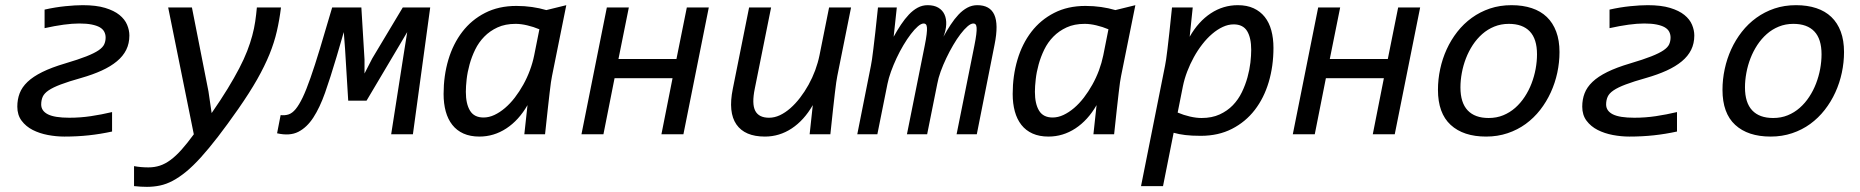

<svg xmlns="http://www.w3.org/2000/svg" viewBox="-20 -519 7187 742"><path d="M231.9 -273.9Q283.2 -289.1 314 -301.3Q344.7 -313.5 361.1 -324.7Q377.4 -335.9 382.8 -347.9Q388.2 -359.9 388.2 -374Q388.2 -386.2 382.8 -396.5Q377.4 -406.7 365.5 -413.6Q353.5 -420.4 334 -424.3Q314.5 -428.2 286.1 -428.2Q259.8 -428.2 225.6 -423.6Q191.4 -418.9 152.3 -410.2V-481.9Q193.8 -491.2 232.7 -495.1Q271.5 -499 299.8 -499Q351.6 -499 386.2 -488.5Q420.9 -478 441.7 -461.2Q462.4 -444.3 471.2 -423.3Q480 -402.3 480 -381.8Q480 -351.1 467.8 -326.4Q455.6 -301.8 431.6 -282Q407.7 -262.2 373 -246.3Q338.4 -230.5 293.9 -217.8Q245.1 -204.1 214.8 -192.6Q184.6 -181.2 167.7 -169.7Q150.9 -158.2 145 -145Q139.2 -131.8 139.2 -115.2Q139.2 -90.3 165.3 -77.1Q191.4 -64 248 -64Q290.5 -64 331.3 -70.1Q372.1 -76.2 413.1 -85.9V-10.7Q368.7 -1 323.7 3.9Q278.8 8.8 229 8.8Q197.3 8.8 165 2.7Q132.8 -3.4 106.4 -16.8Q80.1 -30.3 63.5 -52.5Q46.9 -74.7 46.9 -106.9Q46.9 -134.8 55.9 -158.4Q64.9 -182.1 86.4 -202.6Q107.9 -223.1 143.6 -240.7Q179.2 -258.3 231.9 -273.9Z M900.9 -98.1Q857.9 -36.6 822.3 9.5Q786.6 55.7 756.1 89.4Q725.6 123 699 144.8Q672.4 166.5 647.5 179.7Q622.6 192.9 598.1 198Q573.7 203.1 547.9 203.1Q535.2 203.1 523.9 202.4Q512.7 201.7 498 200.2V123Q511.2 125.5 525.4 126.7Q539.6 127.9 553.7 127.9Q577.1 127.9 597.9 121.1Q618.7 114.3 639.4 98.9Q660.2 83.5 681.9 59.1Q703.6 34.7 729 0L629.9 -490.2H721.7L785.6 -166L797.9 -82Q833.5 -133.3 859.6 -176Q885.7 -218.8 904.5 -254.9Q923.3 -291 935.3 -322Q947.3 -353 954.8 -381.1Q962.4 -409.2 966.3 -435.8Q970.2 -462.4 972.7 -490.2H1065.9Q1060.1 -442.4 1050 -398.7Q1040 -355 1021.5 -309.3Q1002.9 -263.7 973.9 -212.4Q944.8 -161.1 900.9 -98.1Z M1575.7 0H1491.7L1539.6 -306.2L1553.7 -395L1520.5 -338.9L1396.5 -129.9H1325.7L1313.5 -330.1L1308.6 -395L1280.8 -299.8Q1256.3 -217.3 1236.1 -160.2Q1215.8 -103 1190.9 -64.7Q1166 -26.4 1132.8 -9.5Q1099.6 7.3 1050.8 -3.9L1064.5 -74.2Q1081.5 -72.3 1095.5 -76.9Q1109.4 -81.5 1122.6 -97.4Q1135.7 -113.3 1149.7 -142.3Q1163.6 -171.4 1179.9 -218Q1196.3 -264.6 1216.6 -331.5Q1236.8 -398.4 1263.7 -490.2H1376.5L1388.7 -289.1V-234.9L1418.5 -293L1536.6 -490.2H1642.6Z M1975.6 -496.1Q2007.3 -496.1 2036.1 -491.9Q2064.9 -487.8 2091.3 -480L2168.5 -499L2113.3 -225.1Q2111.3 -215.8 2109.1 -200.7Q2106.9 -185.5 2104 -159.9Q2101.1 -134.3 2096.7 -95.5Q2092.3 -56.6 2086.4 0H2006.3L2018.6 -112.8Q1984.9 -54.2 1936.8 -22.7Q1888.7 8.8 1832.5 8.8Q1797.4 8.8 1771.2 -2.9Q1745.1 -14.6 1728 -36.4Q1710.9 -58.1 1702.6 -88.4Q1694.3 -118.7 1694.3 -155.8Q1694.3 -226.1 1712.6 -287.8Q1731 -349.6 1766.6 -396Q1802.2 -442.4 1854.7 -469.2Q1907.2 -496.1 1975.6 -496.1ZM1780.3 -164.1Q1780.3 -117.7 1796.4 -91.3Q1812.5 -64.9 1848.6 -64.9Q1869.6 -64.9 1890.6 -74.7Q1911.6 -84.5 1931.6 -101.6Q1951.7 -118.7 1969.5 -141.8Q1987.3 -165 2002.2 -191.7Q2017.1 -218.3 2027.8 -247.3Q2038.6 -276.4 2044.4 -305.2L2064.5 -405.8Q2041.5 -415.5 2017.3 -421.1Q1993.2 -426.8 1972.7 -426.8Q1932.6 -426.8 1902.8 -413.1Q1873 -399.4 1851.6 -377.4Q1830.1 -355.5 1816.4 -327.4Q1802.7 -299.3 1794.7 -270Q1786.6 -240.7 1783.4 -212.9Q1780.3 -185.1 1780.3 -164.1Z M2621.1 0H2536.1L2579.1 -216.8H2355L2312 0H2227.1L2325.2 -490.2H2410.2L2370.1 -291H2594.2L2634.3 -490.2H2719.2Z M3215.8 -225.1Q3213.9 -215.8 3211.7 -200.7Q3209.5 -185.5 3206.5 -159.9Q3203.6 -134.3 3199.2 -95.5Q3194.8 -56.6 3189 0H3108.9L3121.1 -112.8Q3087.4 -54.2 3039.8 -22.7Q2992.2 8.8 2936 8.8Q2858.4 8.8 2825.9 -38.1Q2793.5 -85 2812 -175.8L2875 -490.2H2960L2897 -176.8Q2884.8 -117.7 2898.7 -90.8Q2912.6 -64 2952.1 -64Q2973.1 -64 2993.9 -73.7Q3014.6 -83.5 3034.4 -100.8Q3054.2 -118.2 3072 -141.4Q3089.8 -164.6 3104.7 -191.4Q3119.6 -218.3 3130.4 -247.3Q3141.1 -276.4 3147 -305.2L3184.1 -490.2H3269Z M3676.8 0 3745.6 -342.8Q3751 -369.6 3752.9 -386.2Q3754.9 -402.8 3754.2 -412.1Q3753.4 -421.4 3750.2 -424.8Q3747.1 -428.2 3741.7 -428.2Q3731.9 -428.2 3719 -417Q3706.1 -405.8 3691.9 -387.2Q3677.7 -368.7 3663.6 -344.5Q3649.4 -320.3 3637 -294.2Q3624.5 -268.1 3615.2 -242.4Q3606 -216.8 3602.1 -194.8L3563 0H3484.9L3553.7 -342.8Q3559.1 -369.6 3561 -386.2Q3563 -402.8 3562.3 -412.1Q3561.5 -421.4 3558.3 -424.8Q3555.2 -428.2 3549.8 -428.2Q3540 -428.2 3527.1 -417Q3514.2 -405.8 3500 -387.2Q3485.8 -368.7 3471.4 -344.5Q3457 -320.3 3444.8 -294.2Q3432.6 -268.1 3423.3 -242.4Q3414.1 -216.8 3409.7 -194.8L3370.6 0H3293L3345.7 -265.1Q3347.7 -274.4 3349.9 -289.6Q3352.1 -304.7 3355.2 -330.3Q3358.4 -356 3362.8 -394.8Q3367.2 -433.6 3373 -490.2H3445.8L3433.6 -377Q3447.3 -401.9 3461.9 -423.8Q3476.6 -445.8 3492.4 -462.6Q3508.3 -479.5 3526.4 -489.3Q3544.4 -499 3564.9 -499Q3589.8 -499 3606.2 -489.3Q3622.6 -479.5 3630.1 -462.9Q3637.7 -446.3 3636.7 -424.1Q3635.7 -401.9 3626 -377Q3639.6 -401.9 3654.1 -423.8Q3668.5 -445.8 3684.3 -462.6Q3700.2 -479.5 3718.3 -489.3Q3736.3 -499 3756.8 -499Q3805.7 -499 3822.5 -462.2Q3839.4 -425.3 3823.7 -347.2L3754.9 0Z M4174.8 -496.1Q4206.5 -496.1 4235.4 -491.9Q4264.2 -487.8 4290.5 -480L4367.7 -499L4312.5 -225.1Q4310.5 -215.8 4308.3 -200.7Q4306.2 -185.5 4303.2 -159.9Q4300.3 -134.3 4295.9 -95.5Q4291.5 -56.6 4285.6 0H4205.6L4217.8 -112.8Q4184.1 -54.2 4136 -22.7Q4087.9 8.8 4031.7 8.8Q3996.6 8.8 3970.5 -2.9Q3944.3 -14.6 3927.2 -36.4Q3910.2 -58.1 3901.9 -88.4Q3893.6 -118.7 3893.6 -155.8Q3893.6 -226.1 3911.9 -287.8Q3930.2 -349.6 3965.8 -396Q4001.5 -442.4 4054 -469.2Q4106.4 -496.1 4174.8 -496.1ZM3979.5 -164.1Q3979.5 -117.7 3995.6 -91.3Q4011.7 -64.9 4047.9 -64.9Q4068.8 -64.9 4089.8 -74.7Q4110.8 -84.5 4130.9 -101.6Q4150.9 -118.7 4168.7 -141.8Q4186.5 -165 4201.4 -191.7Q4216.3 -218.3 4227.1 -247.3Q4237.8 -276.4 4243.7 -305.2L4263.7 -405.8Q4240.7 -415.5 4216.6 -421.1Q4192.4 -426.8 4171.9 -426.8Q4131.8 -426.8 4102.1 -413.1Q4072.3 -399.4 4050.8 -377.4Q4029.3 -355.5 4015.6 -327.4Q4002 -299.3 3993.9 -270Q3985.8 -240.7 3982.7 -212.9Q3979.5 -185.1 3979.5 -164.1Z M4620.6 5.9Q4585 5.9 4560.8 2.9Q4536.6 0 4515.6 -5.9L4474.6 200.2H4389.6L4482.4 -265.1Q4484.4 -274.4 4486.6 -289.6Q4488.8 -304.7 4491.9 -330.3Q4495.1 -356 4499.3 -394.8Q4503.4 -433.6 4509.3 -490.2H4589.4L4577.6 -377Q4611.3 -436 4659.2 -467.5Q4707 -499 4763.7 -499Q4798.8 -499 4824.7 -487.1Q4850.6 -475.1 4867.7 -453.6Q4884.8 -432.1 4893.1 -401.6Q4901.4 -371.1 4901.4 -334Q4901.4 -263.7 4883.1 -201.9Q4864.7 -140.1 4829.1 -94Q4793.5 -47.9 4741 -21Q4688.5 5.9 4620.6 5.9ZM4815.4 -326.2Q4815.4 -373 4799.6 -398.9Q4783.7 -424.8 4747.6 -424.8Q4726.6 -424.8 4705.6 -415Q4684.6 -405.3 4664.6 -388.2Q4644.5 -371.1 4626.5 -347.9Q4608.4 -324.7 4593.8 -298.1Q4579.1 -271.5 4568.1 -242.7Q4557.1 -213.9 4551.3 -185.1L4531.2 -84Q4554.2 -74.2 4578.6 -68.6Q4603 -63 4623.5 -63Q4663.6 -63 4693.4 -76.7Q4723.1 -90.3 4744.4 -112.3Q4765.6 -134.3 4779.3 -162.6Q4793 -190.9 4801 -220.2Q4809.1 -249.5 4812.3 -277.1Q4815.4 -304.7 4815.4 -326.2Z M5370.1 0H5285.2L5328.1 -216.8H5104L5061 0H4976.1L5074.2 -490.2H5159.2L5119.1 -291H5343.3L5383.3 -490.2H5468.3Z M5723.1 8.8Q5635.3 8.8 5586.2 -36.4Q5537.1 -81.5 5537.1 -171.9Q5537.1 -212.4 5545.7 -252.2Q5554.2 -292 5570.8 -328.4Q5587.4 -364.7 5611.8 -396Q5636.2 -427.2 5668 -450.2Q5699.7 -473.1 5738 -486.1Q5776.4 -499 5821.3 -499Q5865.2 -499 5899.7 -487.5Q5934.1 -476.1 5957.8 -453.4Q5981.4 -430.7 5994.1 -396.7Q6006.8 -362.8 6006.8 -317.9Q6006.8 -277.8 5998.3 -238Q5989.7 -198.2 5973.1 -161.9Q5956.5 -125.5 5932.1 -94.2Q5907.7 -63 5876.2 -40Q5844.7 -17.1 5806.2 -4.2Q5767.6 8.8 5723.1 8.8ZM5919.9 -309.1Q5919.9 -368.2 5892.1 -397.5Q5864.3 -426.8 5811 -426.8Q5780.8 -426.8 5754.9 -416.3Q5729 -405.8 5708.3 -387.5Q5687.5 -369.1 5671.6 -345Q5655.8 -320.8 5645.3 -293.7Q5634.8 -266.6 5629.4 -237.5Q5624 -208.5 5624 -181.2Q5624 -122.1 5651.9 -92.5Q5679.7 -63 5732.9 -63Q5763.7 -63 5789.3 -73.5Q5814.9 -84 5835.7 -102.3Q5856.4 -120.6 5872.3 -144.8Q5888.2 -168.9 5898.7 -196.3Q5909.2 -223.6 5914.6 -252.7Q5919.9 -281.7 5919.9 -309.1Z M6279.8 -273.9Q6331.1 -289.1 6361.8 -301.3Q6392.6 -313.5 6408.9 -324.7Q6425.3 -335.9 6430.7 -347.9Q6436 -359.9 6436 -374Q6436 -386.2 6430.7 -396.5Q6425.3 -406.7 6413.3 -413.6Q6401.4 -420.4 6381.8 -424.3Q6362.3 -428.2 6334 -428.2Q6307.6 -428.2 6273.4 -423.6Q6239.3 -418.9 6200.2 -410.2V-481.9Q6241.7 -491.2 6280.5 -495.1Q6319.3 -499 6347.7 -499Q6399.4 -499 6434.1 -488.5Q6468.8 -478 6489.5 -461.2Q6510.3 -444.3 6519 -423.3Q6527.8 -402.3 6527.8 -381.8Q6527.8 -351.1 6515.6 -326.4Q6503.4 -301.8 6479.5 -282Q6455.6 -262.2 6420.9 -246.3Q6386.2 -230.5 6341.8 -217.8Q6293 -204.1 6262.7 -192.6Q6232.4 -181.2 6215.6 -169.7Q6198.7 -158.2 6192.9 -145Q6187 -131.8 6187 -115.2Q6187 -90.3 6213.1 -77.1Q6239.3 -64 6295.9 -64Q6338.4 -64 6379.2 -70.1Q6419.9 -76.2 6460.9 -85.9V-10.7Q6416.5 -1 6371.6 3.9Q6326.7 8.8 6276.9 8.8Q6245.1 8.8 6212.9 2.7Q6180.7 -3.4 6154.3 -16.8Q6127.9 -30.3 6111.3 -52.5Q6094.7 -74.7 6094.7 -106.9Q6094.7 -134.8 6103.8 -158.4Q6112.8 -182.1 6134.3 -202.6Q6155.8 -223.1 6191.4 -240.7Q6227.1 -258.3 6279.8 -273.9Z M6822.8 8.8Q6734.9 8.8 6685.8 -36.4Q6636.7 -81.5 6636.7 -171.9Q6636.7 -212.4 6645.3 -252.2Q6653.8 -292 6670.4 -328.4Q6687 -364.7 6711.4 -396Q6735.8 -427.2 6767.6 -450.2Q6799.3 -473.1 6837.6 -486.1Q6876 -499 6920.9 -499Q6964.8 -499 6999.3 -487.5Q7033.7 -476.1 7057.4 -453.4Q7081.1 -430.7 7093.8 -396.7Q7106.4 -362.8 7106.4 -317.9Q7106.4 -277.8 7097.9 -238Q7089.4 -198.2 7072.8 -161.9Q7056.2 -125.5 7031.7 -94.2Q7007.3 -63 6975.8 -40Q6944.3 -17.1 6905.8 -4.2Q6867.2 8.8 6822.8 8.8ZM7019.5 -309.1Q7019.5 -368.2 6991.7 -397.5Q6963.9 -426.8 6910.6 -426.8Q6880.4 -426.8 6854.5 -416.3Q6828.6 -405.8 6807.9 -387.5Q6787.1 -369.1 6771.2 -345Q6755.4 -320.8 6744.9 -293.7Q6734.4 -266.6 6729 -237.5Q6723.6 -208.5 6723.6 -181.2Q6723.6 -122.1 6751.5 -92.5Q6779.3 -63 6832.5 -63Q6863.3 -63 6888.9 -73.5Q6914.6 -84 6935.3 -102.3Q6956.1 -120.6 6971.9 -144.8Q6987.8 -168.9 6998.3 -196.3Q7008.8 -223.6 7014.2 -252.7Q7019.5 -281.7 7019.5 -309.1Z"/></svg>

Font: Code New Roman
Style: Italic
Weight: 400
Italic angle: -11°
Monospace: yes
Designer: Sam Radian
Foundry: Code New Roman
Version: Version 1.508 October 19, 2014